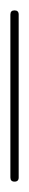

<svg xmlns="http://www.w3.org/2000/svg" viewBox="-20 -350 56 370"><path d="M0 -8H16V-322H0ZM8 -16Q4 -16 2 -14Q0 -12 0 -8Q0 -4 2 -2Q4 0 8 0Q12 0 14 -2Q16 -4 16 -8Q16 -12 14 -14Q12 -16 8 -16ZM8 -330Q4 -330 2 -328Q0 -326 0 -322Q0 -318 2 -316Q4 -314 8 -314Q12 -314 14 -316Q16 -318 16 -322Q16 -326 14 -328Q12 -330 8 -330Z"/></svg>

Font: Wavefont ExtraLight
Style: Regular
Weight: 250
Version: Version 3.004;gftools[0.9.33]